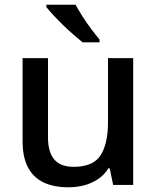

<svg xmlns="http://www.w3.org/2000/svg" viewBox="-20 -786 667 816"><path d="M271 10Q209 10 165.5 -10.5Q122 -31 99 -74.5Q76 -118 76 -186V-539H184V-202Q184 -140 210.5 -108.5Q237 -77 293 -77Q376 -77 407.5 -126Q439 -175 439 -267V-539H546V0H461L446 -71H441Q424 -43 397 -25Q370 -7 338 1.5Q306 10 271 10ZM301 -766Q313 -744 330.5 -716.5Q348 -689 367.5 -663Q387 -637 403 -618V-606H331Q314 -620 291.5 -639.5Q269 -659 247 -680.5Q225 -702 206.5 -722Q188 -742 177 -756V-766Z"/></svg>

Font: Noto Sans Symbols Medium
Style: Regular
Weight: 500
Version: Version 2.002